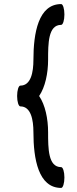

<svg xmlns="http://www.w3.org/2000/svg" viewBox="-20 -871 376 942"><path d="M80 -349C132 -349 144 -283 144 -222C144 -92 168 51 280 51C289 51 296 28 296 0C296 -28 289 -51 280 -51C216 -51 216 -143 216 -222C216 -288 202 -356 172 -400C202 -444 216 -512 216 -578C216 -657 216 -749 280 -749C289 -749 296 -772 296 -800C296 -828 289 -851 280 -851C168 -851 144 -708 144 -578C144 -517 132 -451 80 -451C71 -451 64 -428 64 -400C64 -372 71 -349 80 -349Z"/></svg>

Font: Nupuram Medium
Style: Regular
Weight: 500
Designer: Santhosh Thottingal (santhosh.thottingal@gmail.com)
Foundry: SMC
Version: Version 1.000